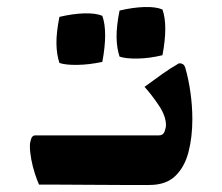

<svg xmlns="http://www.w3.org/2000/svg" viewBox="-20 -525 632 546"><path d="M80 -140Q120 -140 168 -140Q216 -140 265 -140Q314 -140 357.5 -140Q401 -140 432 -140Q444 -140 448 -151Q452 -162 452 -169Q452 -195 431.5 -225.5Q411 -256 391 -278Q414 -295 440 -313.5Q466 -332 489 -345Q498 -345 502 -341Q506 -337 507 -332Q516 -301 521.5 -262.5Q527 -224 527 -186Q527 -135 516 -92.5Q505 -50 478.5 -24.5Q452 1 405 1Q370 1 323 1Q276 1 228.5 0.5Q181 0 143.5 0Q106 0 91 0Q86 -11 79.5 -30.5Q73 -50 69 -71.5Q65 -93 65 -110Q65 -120 68.5 -130Q72 -140 80 -140ZM149 -346Q141 -370 140.5 -401Q140 -432 149 -477Q187 -486 219.5 -487Q252 -488 271 -480Q287 -435 271 -349Q234 -341 200 -340.5Q166 -340 149 -346ZM320 -364Q312 -388 311.5 -419Q311 -450 320 -495Q358 -504 390.5 -505Q423 -506 442 -498Q458 -453 442 -368Q405 -359 371 -358.5Q337 -358 320 -364Z"/></svg>

Font: Ruwudu
Style: Bold
Weight: 700
Designer: Becca Hirsbrunner Spalinger
Foundry: SIL International
Version: Version 3.000